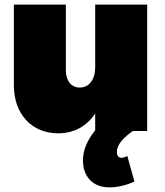

<svg xmlns="http://www.w3.org/2000/svg" viewBox="-20 -567 712 831"><path d="M555 0H617V-547H392V-276C392 -223 366 -188 325 -188C289 -188 265 -217 265 -263V-547H40V-198C40 -72 119 10 231 10C301 10 356 -21 392 -76V-3C358 39 339 83 339 127C339 191 375 244 455 244C493 244 533 232 562 219L531 108C522 113 513 116 506 116C493 116 486 107 486 90C486 57 518 26 555 0Z"/></svg>

Font: Montserrat arm Black
Style: Regular
Weight: 900
Designer: Julieta Ulanovsky
Foundry: Julieta Ulanovsky
Version: Version 6.000;PS 006.000;hotconv 1.0.88;makeotf.lib2.5.64775